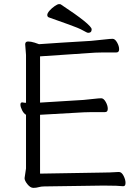

<svg xmlns="http://www.w3.org/2000/svg" viewBox="-20 -900 678 930"><path d="M424 -758Q424 -741 407 -741Q402 -741 382 -752.5Q362 -764 314 -781Q266 -798 216 -816Q209 -819 209 -827.5Q209 -836 220 -848.5Q231 -861 245 -870.5Q259 -880 265.5 -880Q272 -880 274 -879Q424 -780 424 -758ZM472 -64Q510 -64 555 -67H556Q569 -67 578.5 -48.5Q588 -30 588 -14Q588 2 577 2H576Q552 -1 489 -1H473L195 3Q179 3 167.5 6.5Q156 10 141.5 10Q127 10 113 -7.5Q99 -25 99 -37L106 -84V-344Q95 -350 87 -366Q79 -382 79 -393Q79 -404 87 -404H89Q97 -402 106 -402V-634L102 -685Q102 -699 116 -699Q130 -699 147.5 -693.5Q165 -688 169 -686Q265 -693 420 -702L440 -704Q463 -706 488.5 -709Q514 -712 525.5 -712Q537 -712 547 -694.5Q557 -677 557 -661.5Q557 -646 544 -646H482Q455 -646 441 -645L174 -627V-403L385 -416Q408 -418 433.5 -421Q459 -424 470.5 -424Q482 -424 492 -406.5Q502 -389 502 -373Q502 -357 489 -357H426Q400 -357 386 -356L174 -344V-59Z"/></svg>

Font: Moon Stars Kai T
Style: Regular
Weight: 400
Designer: GuiWonder
Version: Version 1.101